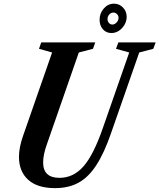

<svg xmlns="http://www.w3.org/2000/svg" viewBox="-20 -986 844 1017"><path d="M271.5 10.5Q178 10.5 129.2 -33.8Q80.5 -78 80.5 -155Q80.5 -204.5 101.5 -264.5L256 -708L186.5 -727.5L198.5 -761.5H484.5L472.5 -727.5L397.5 -708L229.5 -225Q208.5 -168 208.5 -125.5Q208.5 -44 295 -44Q369 -44 422.2 -104.8Q475.5 -165.5 524.5 -307L664.5 -708L594.5 -727.5L607 -761.5H804.5L792 -727.5L717.5 -708L568 -280Q531.5 -174.5 490 -110.8Q448.5 -47 395.8 -18.2Q343 10.5 271.5 10.5ZM570.5 -811Q542.5 -811 525 -831Q507.5 -851 507.5 -881.5Q507.5 -915.5 529.8 -941Q552 -966.5 583.5 -966.5Q612 -966.5 631.5 -946.2Q651 -926 651 -896.5Q651 -874.5 639.5 -854.8Q628 -835 609.8 -823Q591.5 -811 570.5 -811ZM575 -856Q587.5 -856 597.8 -867.2Q608 -878.5 608 -891.5Q608 -903 599.8 -911.2Q591.5 -919.5 581 -919.5Q568 -919.5 558.8 -909.2Q549.5 -899 549.5 -885Q549.5 -873 557 -864.5Q564.5 -856 575 -856Z"/></svg>

Font: Libre Caslon Condensed Bold
Style: Italic
Weight: 700
Italic angle: -22.583°
Designer: Pablo Impallari, Rodrigo Fuenzalida, Katja Schimmel, Ertekin Erdin
Foundry: Pablo Impallari, Rodrigo Fuenzalida
Version: Version 2.000; ttfautohint (v1.8.4.7-5d5b);gftools[0.9.33]